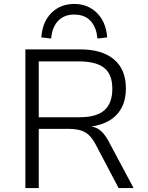

<svg xmlns="http://www.w3.org/2000/svg" viewBox="-20 -956 750 976"><path d="M109 0V-705H387Q499 -705 559.5 -654Q620 -603 620 -506Q620 -449 598 -408Q576 -367 535.5 -343Q495 -319 438 -312L442 -313L450 -312Q474 -307 493.5 -290Q513 -273 532 -238L659 0H583L465 -224Q448 -255 429.5 -271.5Q411 -288 385.5 -294.5Q360 -301 324 -301H177V0ZM177 -360H385Q471 -360 511 -396Q551 -432 551 -505Q551 -578 509.5 -611Q468 -644 380 -644H177ZM240 -760 190 -766Q196 -846 242 -891Q288 -936 357 -936Q427 -936 473 -890Q519 -844 525 -766L475 -760Q471 -816 441 -849Q411 -882 357 -882Q306 -882 275.5 -850Q245 -818 240 -760Z"/></svg>

Font: Nunito Sans 8pt Light
Style: Regular
Weight: 300
Version: Version 3.101;gftools[0.9.27]